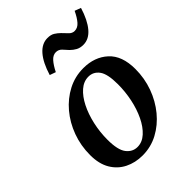

<svg xmlns="http://www.w3.org/2000/svg" viewBox="-213 -822 938 938"><g transform="rotate(-45 255.5 -353.5)"><path d="M211 14Q161 14 120 -6.5Q79 -27 55 -67.5Q31 -108 31 -169Q31 -234 52.5 -292.5Q74 -351 112 -396Q150 -441 200 -467Q250 -493 308 -493Q385 -493 435 -447.5Q485 -402 485 -310Q485 -246 464 -188Q443 -130 405.5 -84.5Q368 -39 318.5 -12.5Q269 14 211 14ZM223 -33Q256 -33 283.5 -58Q311 -83 331 -124.5Q351 -166 361.5 -216.5Q372 -267 372 -318Q372 -389 351 -417.5Q330 -446 296 -446Q263 -446 235.5 -422Q208 -398 187.5 -357.5Q167 -317 155.5 -266Q144 -215 144 -162Q144 -91 166.5 -62Q189 -33 223 -33ZM168 -585Q188 -651 218.5 -686Q249 -721 288 -721Q311 -721 325.5 -712Q340 -703 352 -691Q366 -677 378 -664Q390 -651 407 -651Q428 -651 444.5 -670Q461 -689 476 -721L508 -709Q488 -644 458 -608.5Q428 -573 389 -573Q367 -573 351.5 -581.5Q336 -590 323 -603Q311 -617 298.5 -630Q286 -643 268 -643Q248 -643 231.5 -624.5Q215 -606 199 -574Z"/></g></svg>

Font: Source Serif 4 Semibold
Style: Italic
Weight: 600
Italic angle: -12°
Designer: Frank Grießhammer
Foundry: Adobe
Version: Version 4.005;hotconv 1.1.0;makeotfexe 2.6.0